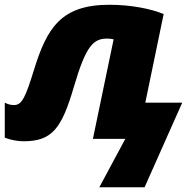

<svg xmlns="http://www.w3.org/2000/svg" viewBox="-38 -583 819 806"><path d="M379 203H569L727 -152H572L649 -524C599 -545 515 -563 421 -563C218 -563 159 -465 105 -291C69 -174 54 -142 21 -142C12 -142 -1 -143 -18 -152V-5C7 5 38 10 61 10C182 10 221 -45 272 -218C323 -392 354 -421 412 -421C421 -421 430 -420 439 -418L352 0H488Z"/></svg>

Font: Noto Sans Black
Style: Italic
Weight: 900
Italic angle: -12°
Designer: Monotype Design Team
Foundry: Monotype Imaging Inc.
Version: Version 2.013